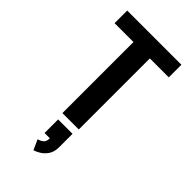

<svg xmlns="http://www.w3.org/2000/svg" viewBox="-293 -780 1136 1136"><g transform="rotate(45 275.0 -212.0)"><path d="M206 0V-594.5H48V-700H501.5V-594.5H343V0ZM214.5 158V44.5H335V158Q335 196 317.8 221Q300.5 246 278.2 259.2Q256 272.5 240 276.5L211.5 213Q228.5 209.5 243.8 197.8Q259 186 259 158Z"/></g></svg>

Font: Trispace SemiCondensed SemiBold
Style: Regular
Weight: 600
Width: 4
Designer: Tyler Finck
Foundry: Etcetera Type Company
Version: Version 1.210; ttfautohint (v1.8.3)